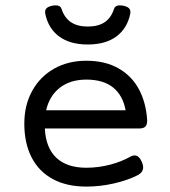

<svg xmlns="http://www.w3.org/2000/svg" viewBox="-20 -690 640 721"><path d="M532.7 -237.8Q532.7 -221.2 525.6 -214.4Q518.6 -207.5 502 -207.5H148.4Q151.9 -134.8 191.7 -97.4Q231.4 -60.1 304.2 -60.1Q349.1 -60.1 393.1 -71.5Q437 -83 470.2 -102.1Q478.5 -106.4 485.4 -106.4Q502.4 -106.4 513.2 -80.6Q517.6 -70.3 517.6 -62Q517.6 -42.5 496.1 -31.7Q458.5 -12.7 407.2 -1Q356 10.7 304.2 10.7Q230.5 10.7 178.2 -17.6Q126 -45.9 98.6 -99.1Q71.3 -152.3 71.3 -225.6Q71.3 -295.4 101.1 -349.1Q130.9 -402.8 183.6 -432.4Q236.3 -461.9 304.2 -461.9Q375 -461.9 425 -433.3Q475.1 -404.8 502 -354.2Q528.8 -303.7 532.7 -237.8ZM153.3 -275.9H451.7Q441.4 -332 404.5 -361.6Q367.7 -391.1 304.2 -391.1Q244.1 -391.1 204.8 -360.6Q165.5 -330.1 153.3 -275.9ZM469.7 -645Q469.7 -641.1 469.2 -638.7Q458 -583.5 417.2 -553.2Q376.5 -522.9 309.6 -522.9Q242.7 -522.9 201.9 -553.2Q161.1 -583.5 149.9 -638.7Q149.4 -641.1 149.4 -645Q149.4 -654.3 155.8 -659.9Q162.1 -665.5 175.8 -668.5Q183.1 -669.9 189.5 -669.9Q206.1 -669.9 210.4 -658.2Q221.7 -623.5 246.1 -606.9Q270.5 -590.3 309.6 -590.3Q349.1 -590.3 373.5 -606.9Q397.9 -623.5 408.7 -658.2Q413.1 -669.9 429.7 -669.9Q436 -669.9 443.4 -668.5Q457 -665.5 463.4 -659.9Q469.7 -654.3 469.7 -645Z"/></svg>

Font: Courier Prime
Style: Regular
Weight: 400
Designer: Alan Dague-Greene, Quote-Unquote Apps
Foundry: Quote-Unquote Apps
Version: Version 3.018